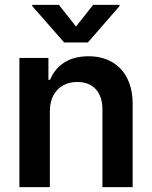

<svg xmlns="http://www.w3.org/2000/svg" viewBox="-20 -768 624 788"><path d="M184.6 0H59.6V-530.3H178.7V-440.4H185.5Q204.1 -486.3 244.4 -511.7Q284.7 -537.1 342.8 -537.1Q397.9 -537.1 439.2 -513.7Q480.5 -490.2 502.7 -445.3Q524.9 -400.4 524.4 -337.9V0H400.4V-318.4Q400.4 -372.1 373 -401.9Q345.7 -431.6 296.9 -431.6Q263.7 -431.6 238.3 -417.2Q212.9 -402.8 198.7 -375.7Q184.6 -348.6 184.6 -310.5ZM292 -659.2 362.3 -748H470.7V-743.2L340.8 -593.8H243.2L112.3 -743.2V-748H221.7Z"/></svg>

Font: Pretendard GOV SemiBold
Style: Regular
Weight: 600
Designer: Base glyphs from Inter by Rasmus Andersson; Hangeul glyphs from Noto Sans CJK(Source Han Sans) by Jang Soo-young and Kan
Foundry: Kil Hyung-jin
Version: Version 1.309